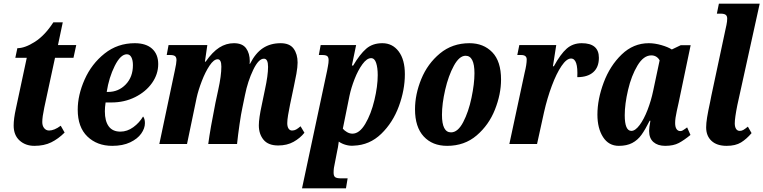

<svg xmlns="http://www.w3.org/2000/svg" viewBox="-20 -780 4135 1040"><path d="M54 -100Q54 -137 66 -191L125 -467H63L74 -519Q115 -519 169 -553.5Q223 -588 269 -659H320L294 -536H393L378 -467H278L220 -198Q209 -146 209 -119Q209 -98 219.5 -85.5Q230 -73 246 -73Q274 -73 309 -99L330 -62Q296 -28 257.5 -9Q219 10 166 10Q118 10 86 -19Q54 -48 54 -100Z M401 -186Q401 -265 438.5 -349.5Q476 -434 546.5 -490Q617 -546 710 -546Q771 -546 804 -516Q837 -486 837 -433Q837 -378 803.5 -330.5Q770 -283 712 -254Q654 -225 584 -225H552Q548 -199 548 -177Q548 -124 569 -95.5Q590 -67 632 -67Q669 -67 702 -91Q735 -115 755 -149Q765 -137 765 -113Q765 -85 745 -56.5Q725 -28 685 -9Q645 10 588 10Q506 10 453.5 -40.5Q401 -91 401 -186ZM565 -282Q622 -282 661 -322.5Q700 -363 700 -427Q700 -454 691.5 -470Q683 -486 667 -486Q633 -486 601.5 -423Q570 -360 558 -282Z M1382 -101Q1382 -139 1398 -212L1415 -294Q1432 -372 1432 -418Q1432 -462 1410 -462Q1381 -463 1351.5 -401.5Q1322 -340 1307 -265L1293 -197Q1286 -166 1277.5 -107Q1269 -48 1264 0H1108Q1119 -83 1147 -223L1162 -293Q1179 -370 1179 -419Q1179 -459 1159 -459Q1138 -459 1115 -424.5Q1092 -390 1073 -340.5Q1054 -291 1045 -250L993 0H843L927 -398Q936 -439 936 -454Q936 -470 928 -476Q920 -482 902 -482H883L893 -536H1103L1090 -446H1094Q1131 -499 1168 -522.5Q1205 -546 1247 -546Q1293 -546 1313 -518.5Q1333 -491 1333 -448Q1333 -439 1332 -434H1334Q1364 -493 1404.5 -519.5Q1445 -546 1500 -546Q1549 -546 1570.5 -516.5Q1592 -487 1592 -441Q1592 -417 1585.5 -380.5Q1579 -344 1572 -313L1551 -213Q1545 -184 1540.5 -157Q1536 -130 1536 -113Q1536 -94 1543 -83.5Q1550 -73 1562 -73Q1574 -73 1584 -78.5Q1594 -84 1608 -96L1629 -61Q1606 -32 1570.5 -12Q1535 8 1487 8Q1433 8 1407.5 -23Q1382 -54 1382 -101Z M1752 -398Q1753 -405 1756.5 -422.5Q1760 -440 1760 -454Q1760 -470 1752.5 -476Q1745 -482 1726 -482H1707L1717 -536H1909L1886 -425H1893Q1929 -486 1963.5 -516Q1998 -546 2051 -546Q2106 -546 2139.5 -501.5Q2173 -457 2173 -378Q2173 -293 2140.5 -204.5Q2108 -116 2045 -55Q1982 6 1896 9Q1876 11 1854 5Q1832 -1 1815 -13Q1814 -9 1812.5 4.5Q1811 18 1807 35L1794 102Q1787 130 1787 155Q1787 174 1796 180Q1805 186 1827 186H1863L1854 240H1616ZM2026 -373Q2026 -413 2017.5 -439Q2009 -465 1990 -465Q1967 -465 1943 -432Q1919 -399 1900.5 -351.5Q1882 -304 1873 -261L1837 -83Q1845 -73 1859.5 -64.5Q1874 -56 1889 -56Q1927 -56 1958.5 -109Q1990 -162 2008 -237.5Q2026 -313 2026 -373Z M2228 -188Q2228 -269 2262 -352Q2296 -435 2363 -490.5Q2430 -546 2523 -546Q2599 -546 2646.5 -497Q2694 -448 2694 -349Q2694 -270 2661 -186.5Q2628 -103 2562 -46.5Q2496 10 2402 10Q2322 10 2275 -41Q2228 -92 2228 -188ZM2550 -383Q2550 -478 2502 -478Q2468 -478 2438.5 -424Q2409 -370 2391.5 -294Q2374 -218 2374 -158Q2374 -63 2423 -63Q2460 -63 2489 -118.5Q2518 -174 2534 -250.5Q2550 -327 2550 -383Z M2822 -387Q2833 -431 2833 -458Q2833 -482 2803 -482H2782L2793 -536H2993L2975 -421H2980Q3016 -487 3049.5 -516.5Q3083 -546 3131 -546Q3224 -546 3224 -467Q3224 -416 3193.5 -389Q3163 -362 3107 -362Q3112 -463 3073 -463Q3049 -463 3021.5 -422.5Q2994 -382 2969 -315Q2944 -248 2927 -173L2889 0H2739Z M3216 -159Q3216 -242 3250 -333Q3284 -424 3347.5 -485Q3411 -546 3494 -546Q3527 -546 3563 -535.5Q3599 -525 3619 -512L3667 -535H3721L3656 -224Q3655 -219 3646 -179Q3637 -139 3637 -114Q3637 -92 3644.5 -81Q3652 -70 3665 -70Q3672 -70 3678 -73.5Q3684 -77 3691 -82Q3698 -87 3702 -90L3720 -49Q3686 -21 3657 -5.5Q3628 10 3583 10Q3543 10 3519.5 -10.5Q3496 -31 3496 -71Q3496 -89 3503 -126H3499Q3475 -78 3454.5 -49.5Q3434 -21 3404.5 -5.5Q3375 10 3332 10Q3277 10 3246.5 -37.5Q3216 -85 3216 -159ZM3518 -288 3553 -453Q3546 -466 3534.5 -473Q3523 -480 3508 -480Q3466 -480 3433 -425Q3400 -370 3382 -293Q3364 -216 3364 -156Q3364 -71 3400 -71Q3421 -71 3444.5 -102.5Q3468 -134 3487.5 -184.5Q3507 -235 3518 -288Z M3805 -90Q3805 -112 3810 -143.5Q3815 -175 3827 -230L3833 -261L3910 -622Q3911 -626 3915 -645Q3919 -664 3919 -679Q3919 -694 3910.5 -700Q3902 -706 3884 -706H3863L3874 -760H4095L3974 -211Q3960 -141 3960 -112Q3960 -93 3967 -82Q3974 -71 3987 -71Q3997 -71 4006 -76Q4015 -81 4031 -94L4051 -59Q4024 -27 3994 -8.5Q3964 10 3916 10Q3863 10 3834 -17Q3805 -44 3805 -90Z"/></svg>

Font: Noto Serif CondExtraBold
Style: Italic
Weight: 800
Width: 3
Italic angle: -12°
Designer: Monotype Design Team
Foundry: Monotype Imaging Inc.
Version: Version 1.001